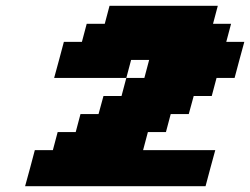

<svg xmlns="http://www.w3.org/2000/svg" viewBox="-20 -895 866 665"><path d="M66.9 -250H691.9Q697.3 -270.5 708.5 -312.3Q719.7 -354 725.6 -375H475.6L492.2 -437.5H554.7L571.3 -500H633.8L650.9 -562.5H713.4L730 -625H792.5Q797.9 -645.5 809.1 -687.3Q820.3 -729 826.2 -750H763.7L780.3 -812.5H717.8L734.4 -875H359.4L342.8 -812.5H280.3L263.7 -750H201.2Q195.8 -729.5 184.6 -687.7Q173.3 -646 167.5 -625H417.5L400.9 -562.5H338.4L321.3 -500H258.8L242.2 -437.5H179.7L163.1 -375H100.6Q95.2 -354 84 -312.3Q72.8 -270.5 66.9 -250ZM480 -625H417.5L434.1 -687.5H496.6Z"/></svg>

Font: Faithful 32x
Style: BoldOblique
Weight: 400
Foundry: Faithful Resource Pack
Version: Version 1.0; January 27, 2023